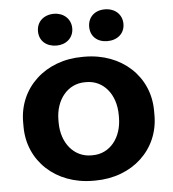

<svg xmlns="http://www.w3.org/2000/svg" viewBox="-53 -778 756 837"><g transform="rotate(-5 325.5 -359.0)"><path d="M436 -590C480 -590 512 -617 512 -659C512 -701 480 -729 436 -729C392 -729 362 -701 362 -659C362 -617 392 -590 436 -590ZM214 -590C255 -590 288 -617 288 -659C288 -701 255 -729 214 -729C169 -729 138 -701 138 -659C138 -617 169 -590 214 -590ZM321 11H330C493 11 612 -100 612 -250V-270C612 -420 493 -531 330 -531H321C158 -531 39 -420 39 -270V-250C39 -100 158 11 321 11ZM322 -100C248 -100 193 -164 193 -255V-265C193 -356 248 -420 322 -420H329C403 -420 457 -356 457 -265V-255C457 -164 403 -100 329 -100Z"/></g></svg>

Font: Fixel Display Bold
Style: Bold
Weight: 700
Designer: AlfaBravo + MacPaw
Foundry: Kyrylo Tkachov, Marchela Mozhyna, Serhii Makarenko, Maria Weinstein, Zakhar Kryvoshyya
Version: Version 1.211